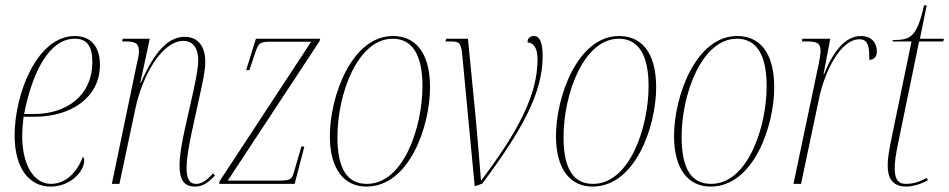

<svg xmlns="http://www.w3.org/2000/svg" viewBox="-20 -679 3506 709"><path d="M167 10C240 10 291 -46 291 -86C291 -94 288 -98 286 -100C266 -47 226 0 168 0C104 0 62 -72 62 -176C62 -204 66 -240 67 -248H109C241 -248 349 -318 349 -439C349 -507 316 -546 256 -546C117 -546 34 -333 34 -179C34 -56 89 10 167 10ZM105 -258H69C100 -416 163 -536 256 -536C300 -536 321 -511 321 -449C321 -329 229 -258 105 -258Z M700 10C724 10 744 1 774 -31L767 -39C739 -7 720 0 704 0C678 0 669 -22 669 -59C669 -97 678 -141 687 -186L718 -328C728 -372 738 -418 738 -452C738 -500 717 -543 662 -543C604 -543 552 -493 500 -373H498L533 -536H433L431 -526H443C483 -526 493 -517 493 -489C493 -477 490 -462 485 -442L393 0H421L480 -278C505 -399 578 -528 657 -528C703 -528 712 -485 712 -457C712 -421 698 -364 694 -342L662 -200C651 -149 643 -104 643 -67C643 -16 659 10 700 10Z M789 0H1068L1104 -138H1093L1065 -42C1057 -15 1051 -12 1003 -12H821L1160 -527L1162 -536H925L889 -420H901L923 -486C936 -523 941 -525 986 -525H1129L791 -10Z M1333 10C1492 10 1568 -214 1568 -356C1568 -492 1509 -546 1431 -546C1277 -546 1198 -320 1198 -177C1198 -50 1254 10 1333 10ZM1335 0C1268 0 1226 -47 1226 -173C1226 -333 1301 -536 1430 -536C1499 -536 1540 -482 1540 -361C1540 -209 1470 0 1335 0Z M1688 -465 1733 9 1761 -1C1906 -196 1984 -334 1984 -472C1984 -522 1972 -546 1953 -546C1940 -546 1928 -541 1928 -522C1947 -522 1965 -506 1965 -460C1965 -330 1895 -196 1758 -14H1756C1751 -78 1743 -173 1737 -240L1708 -536H1628L1625 -526H1640C1678 -526 1683 -523 1688 -465Z M2168 10C2327 10 2403 -214 2403 -356C2403 -492 2344 -546 2266 -546C2112 -546 2033 -320 2033 -177C2033 -50 2089 10 2168 10ZM2170 0C2103 0 2061 -47 2061 -173C2061 -333 2136 -536 2265 -536C2334 -536 2375 -482 2375 -361C2375 -209 2305 0 2170 0Z M2604 10C2763 10 2839 -214 2839 -356C2839 -492 2780 -546 2702 -546C2548 -546 2469 -320 2469 -177C2469 -50 2525 10 2604 10ZM2606 0C2539 0 2497 -47 2497 -173C2497 -333 2572 -536 2701 -536C2770 -536 2811 -482 2811 -361C2811 -209 2741 0 2606 0Z M3003 -442 2910 0H2938L3005 -318C3026 -415 3083 -534 3154 -534C3177 -534 3190 -520 3190 -472C3190 -467 3190 -463 3190 -458C3208 -458 3218 -471 3218 -489C3218 -516 3203 -546 3159 -546C3101 -546 3056 -488 3023 -405H3021L3046 -536H2943L2941 -526H2956C2993 -526 3010 -522 3010 -492C3010 -482 3008 -465 3003 -442Z M3327 10C3347 10 3376 3 3406 -13L3403 -22C3375 -8 3354 0 3325 0C3294 0 3284 -20 3284 -59C3284 -77 3285 -98 3302 -177L3374 -526H3463L3466 -536H3377L3402 -659H3392C3365 -536 3338 -532 3277 -531L3276 -526H3346L3277 -192C3261 -116 3258 -94 3258 -67C3258 -25 3273 10 3327 10Z"/></svg>

Font: Noto Serif Display Condensed Thin
Style: Italic
Weight: 100
Width: 3
Italic angle: -12°
Designer: Monotype Design Team
Foundry: Monotype Imaging Inc.
Version: Version 2.009